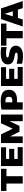

<svg xmlns="http://www.w3.org/2000/svg" viewBox="2284 -2926 651 5258"><g transform="rotate(-90 2609.0 -297.5)"><path d="M212 0V-446H9V-595H615V-446H411.5V0Z M690 0V-595H1205V-456.5H884.5V-138.5H1209V0ZM795.5 -232.5V-371.5H1160V-232.5Z M1319 0V-595H1558L1723.5 -253H1702.5L1862.5 -595H2101.5V0H1918.5V-435H1952.5L1789.5 -89H1631L1458.5 -435H1502V0Z M2236.5 0V-583Q2287 -592 2342.5 -597.5Q2398 -603 2460.5 -603Q2621 -603 2700 -549.2Q2779 -495.5 2779 -378.5Q2779 -267 2703.5 -210.8Q2628 -154.5 2484 -154.5Q2472 -154.5 2459.2 -154.8Q2446.5 -155 2436 -155V0ZM2485.5 -285Q2537.5 -285 2562.2 -305.8Q2587 -326.5 2587 -378Q2587 -427.5 2561.5 -450Q2536 -472.5 2480.5 -472.5Q2469 -472.5 2457.8 -471.5Q2446.5 -470.5 2436 -469V-288.5Q2449.5 -287 2460.8 -286Q2472 -285 2485.5 -285Z M2883 0V-595H3398V-456.5H3077.5V-138.5H3402V0ZM2988.5 -232.5V-371.5H3353V-232.5Z M3698 8Q3641 8 3588 0.8Q3535 -6.5 3492.5 -17.5V-165.5Q3525 -157 3561.5 -151Q3598 -145 3633 -141.8Q3668 -138.5 3695 -138.5Q3736.5 -138.5 3758 -143Q3779.5 -147.5 3787.5 -156Q3795.5 -164.5 3795.5 -176.5Q3795.5 -186.5 3790 -194.2Q3784.5 -202 3769 -208Q3753.5 -214 3722.5 -220L3667 -229.5Q3565.5 -248 3519.5 -293Q3473.5 -338 3473.5 -408.5Q3473.5 -463.5 3505 -507.8Q3536.5 -552 3605.2 -577.5Q3674 -603 3785.5 -603Q3830 -603 3872.5 -598.5Q3915 -594 3949 -587V-439Q3911 -447.5 3869.8 -452.5Q3828.5 -457.5 3785.5 -457.5Q3734 -457.5 3708 -452Q3682 -446.5 3673 -437.5Q3664 -428.5 3664 -417.5Q3664 -404 3675.2 -395Q3686.5 -386 3726.5 -378L3782 -368Q3853.5 -355 3898.2 -332Q3943 -309 3964.5 -273.2Q3986 -237.5 3986 -187.5Q3986 -131.5 3954.2 -87.5Q3922.5 -43.5 3858.8 -17.8Q3795 8 3698 8Z M4189 0V-446H3986V-595H4592V-446H4388.5V0Z M4511 0 4714.5 -595H5005.5L5209.5 0H5014.5L4850 -521.5H4868L4704.5 0ZM4695 -132 4739 -272H4980.5L5024 -132Z"/></g></svg>

Font: Encode Sans SC SemiExpanded ExtraBold
Style: Regular
Weight: 800
Width: 6
Designer: Multiple Designers
Foundry: Impallari Type
Version: Version 3.002